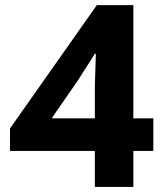

<svg xmlns="http://www.w3.org/2000/svg" viewBox="-20 -740 664 760"><path d="M355.5 -142.6H19.5V-231.4L363.3 -719.7H507.8V-271.5H586.9V-142.6H507.8V0H355.5ZM355.5 -271.5V-399.4L359.4 -527.3H355.5L289.1 -422.9L186.5 -274.4V-271.5Z"/></svg>

Font: Reddit Sans Fudge ExtraBold
Style: Regular
Weight: 800
Designer: Stephen Hutchings
Foundry: Reddit
Version: Version 1.011